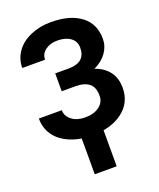

<svg xmlns="http://www.w3.org/2000/svg" viewBox="-170 -822 958 1160"><g transform="rotate(-20 308.5 -242.5)"><path d="M414.1 -515.1Q414.1 -555.7 382.3 -578.9Q350.6 -602.1 298.3 -602.1Q251.5 -602.1 220.5 -578.9Q189.5 -555.7 189.5 -518.6H43Q43 -576.2 75.4 -622.3Q107.9 -668.5 167.7 -694.3Q227.5 -720.2 298.3 -720.2Q421.4 -720.2 491.2 -667.5Q561 -614.7 561 -518.1Q561 -470.7 532.5 -430.2Q503.9 -389.6 451.2 -365.2Q509.8 -344.7 541 -303Q572.3 -261.2 572.3 -199.2Q572.3 -103.5 497.3 -47.1Q422.4 9.3 298.3 9.3Q220.7 9.3 158.7 -17.3Q96.7 -43.9 64.7 -90.1Q32.7 -136.2 32.7 -197.3H180.2Q180.2 -159.2 213.4 -133.5Q246.6 -107.9 298.3 -107.9Q356.9 -107.9 390.9 -134.3Q424.8 -160.6 424.8 -201.2Q424.8 -256.8 394.5 -281Q364.3 -305.2 306.2 -305.2H218.8V-419.9H309.1Q414.1 -421.4 414.1 -515.1ZM376 234.4H234.9V-40H376Z"/></g></svg>

Font: MAUL Bold
Style: Bold
Weight: 700
Designer: MAUL
Version: Version 1.0; 2020; ttfautohint (v1.8.3)